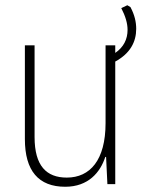

<svg xmlns="http://www.w3.org/2000/svg" viewBox="-20 -703 540 733"><path d="M229 10C317 10 363 -45 382 -104H385L390 0H420V-468C477 -499 500 -543 500 -593C500 -619 494 -646 478 -676L466 -683L443 -672C459 -641 467 -614 467 -589C467 -553 452 -523 420 -501V-530H383V-233C383 -92 324 -25 235 -25C157 -25 112 -70 112 -180V-530H75V-172C75 -51 127 10 229 10Z"/></svg>

Font: Noto Sans Mono ExtraCondensed ExtraLight
Style: Regular
Weight: 200
Width: 2
Designer: Monotype Design Team
Foundry: Monotype Imaging Inc.
Version: Version 2.014